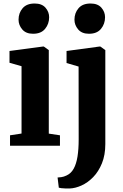

<svg xmlns="http://www.w3.org/2000/svg" viewBox="-20 -829 702 1092"><path d="M37 0V-59.5L102.5 -69.5V-452.5L34 -472V-539L225.5 -564.5H229L257.5 -544V-69L321 -59.5V0ZM167.5 -637Q127.5 -637 106.5 -661.8Q85.5 -686.5 85.5 -717Q85.5 -755 108.5 -782Q131.5 -809 176.5 -809H177.5Q218 -809 238.8 -785.2Q259.5 -761.5 259.5 -731Q259.5 -693 236.5 -665Q213.5 -637 168.5 -637ZM376 243Q364 243 351.2 242.8Q338.5 242.5 328.8 241.2Q319 240 314.5 238.5L307.5 180.5Q314.5 180.5 328.8 178.5Q343 176.5 358.5 169Q384 157.5 399 130.5Q414 103.5 420.8 61.5Q427.5 19.5 427.5 -37L427 -450.5L358.5 -470.5V-539L547 -564.5H550.5L579 -544V-10Q579 52.5 559.8 99.8Q540.5 147 509.8 178.5Q479 210 443.5 226Q408 242 376 243ZM485.5 -637Q445.5 -637 424.5 -661.8Q403.5 -686.5 403.5 -717Q403.5 -755 426.5 -782Q449.5 -809 494.5 -809H495.5Q536 -809 556.8 -785.2Q577.5 -761.5 577.5 -731Q577.5 -693 554.5 -665Q531.5 -637 486.5 -637Z"/></svg>

Font: Merriweather 28pt ExtraBold
Style: Regular
Weight: 800
Version: Version 2.100